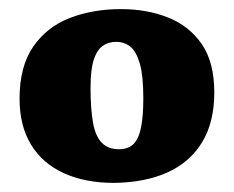

<svg xmlns="http://www.w3.org/2000/svg" viewBox="-20 -762 514 422"><path d="M231 -360Q167 -360 120 -381.5Q73 -403 48 -444.5Q23 -486 23 -545Q23 -616 53 -659.5Q83 -703 133.5 -722.5Q184 -742 246 -742Q303 -742 349.5 -723.5Q396 -705 423.5 -665Q451 -625 451 -559Q451 -493 424 -449Q397 -405 348 -383Q299 -361 231 -360ZM241 -434Q262 -434 273.5 -445.5Q285 -457 290 -482Q295 -507 295 -546Q295 -595 287.5 -621.5Q280 -648 267 -659Q254 -670 235 -670Q218 -670 205.5 -661Q193 -652 186 -630.5Q179 -609 179 -569Q179 -522 184.5 -492Q190 -462 204 -448Q218 -434 241 -434Z"/></svg>

Font: Literata 18pt ExtraBold
Style: Regular
Weight: 800
Designer: Latin by Veronika Burian and Jose Scaglione. Greek by Irene Vlachou. Cyrillic by Vera Evstafieva.
Foundry: TypeTogether
Version: Version 3.103;gftools[0.9.29]